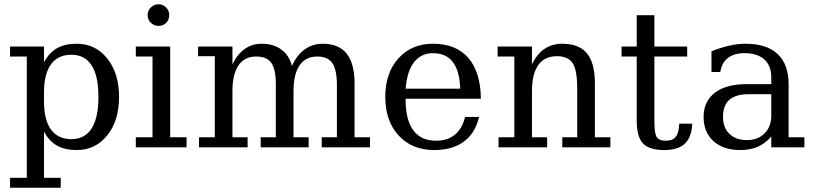

<svg xmlns="http://www.w3.org/2000/svg" viewBox="-20 -693 3828 903"><path d="M187 -259.8V-214.4Q187 -128.4 220 -83.5Q252.9 -38.6 315.9 -38.6Q378.4 -38.6 410.6 -88.6Q442.9 -138.7 442.9 -237.3Q442.9 -336.9 410.6 -386.2Q378.4 -435.5 315.9 -435.5Q252.9 -435.5 220 -390.6Q187 -345.7 187 -259.8ZM106 -427.2H27.3V-474.1H187V-399.9Q211.4 -445.8 248.5 -466.6Q285.6 -487.3 341.3 -487.3Q428.7 -487.3 484.4 -418Q540 -348.6 540 -237.3Q540 -125.5 484.4 -56.4Q428.7 12.7 341.3 12.7Q285.6 12.7 248.5 -8.1Q211.4 -28.8 187 -74.2V143.1H265.6V189.9H27.3V143.1H106Z M674.3 -621.6Q674.3 -643.1 689.5 -658Q704.6 -672.9 726.1 -672.9Q746.1 -672.9 761 -658Q775.9 -643.1 775.9 -621.6Q775.9 -600.1 761.7 -585.7Q747.6 -571.3 726.1 -571.3Q704.6 -571.3 689.5 -585.7Q674.3 -600.1 674.3 -621.6ZM780.3 -47.4H857.4V0H618.7V-47.4H697.3V-427.2H618.7V-474.1H780.3Z M1353 -382.8Q1376 -434.1 1413.1 -460.7Q1450.2 -487.3 1499 -487.3Q1573.2 -487.3 1610.4 -440.7Q1647.5 -394 1647.5 -301.3V-47.4H1720.2V0H1493.2V-47.4H1564.5V-293Q1564.5 -364.3 1543.2 -395.8Q1522 -427.2 1471.7 -427.2Q1417.5 -427.2 1388.9 -385.7Q1360.4 -344.2 1360.4 -264.2V-47.4H1431.6V0H1206.1V-47.4H1277.3V-295.9Q1277.3 -367.2 1256.1 -397.2Q1234.9 -427.2 1184.6 -427.2Q1130.4 -427.2 1101.8 -385.7Q1073.2 -344.2 1073.2 -264.2V-47.4H1144.5V0H916V-47.4H990.2V-428.7H911.6V-474.1H1073.2V-390.1Q1096.2 -438.5 1131.1 -462.9Q1166 -487.3 1210.4 -487.3Q1266.1 -487.3 1303.2 -460Q1340.3 -432.6 1353 -382.8Z M2241.7 -228.5H1887.7V-224.1Q1887.7 -128.4 1924.1 -79.8Q1960.4 -31.2 2030.3 -31.2Q2084.5 -31.2 2118.9 -59.1Q2153.3 -86.9 2167.5 -143.1H2233.4Q2214.8 -65.9 2161.1 -26.6Q2107.4 12.7 2022 12.7Q1917.5 12.7 1854.7 -55.9Q1792 -124.5 1792 -237.3Q1792 -350.1 1854 -418.7Q1916 -487.3 2016.1 -487.3Q2124.5 -487.3 2182.4 -420.9Q2240.2 -354.5 2241.7 -228.5ZM2144.5 -275.9Q2141.6 -359.9 2109.6 -401.4Q2077.6 -442.9 2016.1 -442.9Q1960.4 -442.9 1927.5 -400.6Q1894.5 -358.4 1887.7 -275.9Z M2324.7 0V-47.4H2398.9V-427.2H2320.3V-474.1H2481.9V-390.1Q2504.9 -438.5 2540.5 -462.9Q2576.2 -487.3 2624.5 -487.3Q2703.1 -487.3 2740.5 -442.1Q2777.8 -397 2777.8 -301.3V-47.4H2850.6V0H2624.5V-47.4H2694.8V-275.9Q2694.8 -362.8 2673.3 -395.8Q2651.9 -428.7 2599.1 -428.7Q2540.5 -428.7 2511.2 -386.5Q2481.9 -344.2 2481.9 -264.2V-47.4H2553.2V0Z M2974.6 -427.2H2903.3V-474.1H2974.6V-621.6H3057.6V-474.1H3211.9V-427.2H3057.6V-125.5Q3057.6 -64.5 3068.8 -47.9Q3080.1 -31.2 3111.8 -31.2Q3144.5 -31.2 3158.9 -50.5Q3173.3 -69.8 3174.3 -111.3H3235.8Q3232.9 -47.4 3200.9 -17.3Q3168.9 12.7 3104.5 12.7Q3033.2 12.7 3003.9 -18.6Q2974.6 -49.8 2974.6 -125.5Z M3607.4 -148.4V-250H3500.5Q3440.4 -250 3410.4 -223.6Q3380.4 -197.3 3380.4 -143.1Q3380.4 -92.8 3410.4 -63.5Q3440.4 -34.2 3493.2 -34.2Q3544.4 -34.2 3575.9 -65.7Q3607.4 -97.2 3607.4 -148.4ZM3689 -295.9V-47.4H3763.2V0H3607.4V-51.3Q3580.1 -18.6 3544.4 -2.9Q3508.8 12.7 3460.4 12.7Q3381.8 12.7 3335.4 -29.3Q3289.1 -71.3 3289.1 -143.1Q3289.1 -215.8 3341.8 -256.6Q3394.5 -297.4 3491.7 -297.4H3607.4V-330.1Q3607.4 -384.3 3574.5 -413.6Q3541.5 -442.9 3481.9 -442.9Q3433.1 -442.9 3403.8 -420.7Q3374.5 -398.4 3367.7 -354.5H3326.2V-451.7Q3368.7 -468.8 3408.7 -478Q3448.7 -487.3 3487.3 -487.3Q3585.9 -487.3 3637.5 -438.7Q3689 -390.1 3689 -295.9Z"/></svg>

Font: KhunPaOh
Style: Regular
Weight: 400
Designer: Khon Soe Zaw Thu
Version: Version 1.00 July 11, 2016, initial release